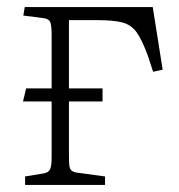

<svg xmlns="http://www.w3.org/2000/svg" viewBox="-20 -523 506 543"><path d="M51 0V-24L100 -32Q116 -34 121 -43Q126 -52 126 -78V-236H45L54 -273H126V-425Q126 -451 122 -460.5Q118 -470 101 -472L46 -479L50 -503H412L440 -326L413 -320L399 -363Q382 -410 366.5 -431.5Q351 -453 326 -459.5Q301 -466 258 -466H175V-273H270V-236H175V-84Q175 -66 176 -56Q177 -46 181.5 -41.5Q186 -37 196 -35L277 -24V0Z"/></svg>

Font: Literata 18pt ExtraLight
Style: Regular
Weight: 250
Designer: Latin by Veronika Burian and Jose Scaglione. Greek by Irene Vlachou. Cyrillic by Vera Evstafieva.
Foundry: TypeTogether
Version: Version 3.103;gftools[0.9.29]